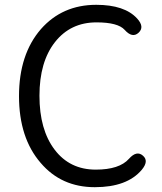

<svg xmlns="http://www.w3.org/2000/svg" viewBox="-20 -765 674 798"><path d="M374 13Q235 13 149 -88Q59 -192 59 -365.5Q59 -539 150 -644Q239 -745 380 -745Q498 -745 550 -688Q582 -653 556 -629Q530 -605 498 -641Q470 -672 381 -672Q273 -672 208.5 -590Q144 -508 144 -367Q144 -226 207 -143Q270 -60 378 -60Q476 -60 516 -105Q548 -141 574 -118Q600 -96 569 -59Q508 13 374 13Z"/></svg>

Font: Resource Han Rounded KR Normal
Style: Regular
Weight: 350
Designer: Cyano Hao (round all glyphs); Ryoko NISHIZUKA 西塚涼子 (kana, bopomofo & ideographs); Paul D. Hunt (Latin, Greek & Cyrillic)
Foundry: Cyano Hao
Version: 0.990